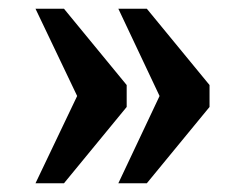

<svg xmlns="http://www.w3.org/2000/svg" viewBox="-20 -489 558 438"><path d="M250 -71 344 -270 250 -469H315L458 -295V-245L315 -71ZM61 -71 156 -270 61 -469H126L269 -295V-245L126 -71Z"/></svg>

Font: Noto Serif Sinhala SemiCondensed
Style: Bold
Weight: 700
Width: 4
Designer: Jelle Bosma - Monotype Design Team
Foundry: Monotype Imaging Inc.
Version: Version 2.007; ttfautohint (v1.8.4.7-5d5b)